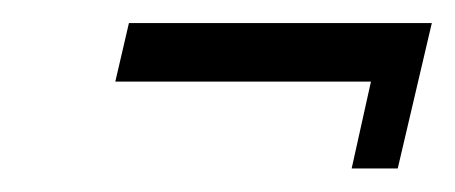

<svg xmlns="http://www.w3.org/2000/svg" viewBox="-20 -240 391 165"><path d="M90.8 -220.2H351.1L321.8 -95.2H282.2L298.8 -169.9H79.1Z"/></svg>

Font: Pfennig
Style: Italic
Weight: 500
Italic angle: -13°
Version: Version 20120410 ; ttfautohint (v0.8)